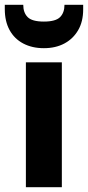

<svg xmlns="http://www.w3.org/2000/svg" viewBox="-40 -781 367 801"><path d="M68 0V-521H218V0ZM143 -580Q94 -580 57 -599.5Q20 -619 0 -655.5Q-20 -692 -20 -743V-761H57Q57 -728 75.5 -709.5Q94 -691 143 -691Q192 -691 210.5 -709.5Q229 -728 229 -761H307V-742Q307 -691 286 -655Q265 -619 228.5 -599.5Q192 -580 143 -580Z"/></svg>

Font: DM Sans 10pt Black
Style: Regular
Weight: 900
Version: Version 4.004;gftools[0.9.30]